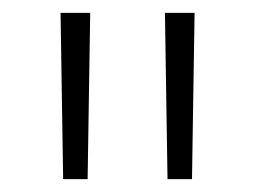

<svg xmlns="http://www.w3.org/2000/svg" viewBox="-20 -720 397 298"><path d="M78 -442H116L120 -700H74ZM240 -442H278L282 -700H236Z"/></svg>

Font: Chess Sans Light
Style: Regular
Weight: 300
Designer: Wolf Bōese
Foundry: Wolf Bōese
Version: Version 7.223;Glyphs 3.3 (3306)